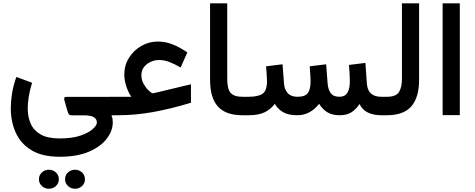

<svg xmlns="http://www.w3.org/2000/svg" viewBox="-20 -698 2876 1163"><path d="M341.8 251.5Q235.4 251.5 170.2 211.7Q105 171.9 75.2 105Q45.4 38.1 45.4 -42Q45.4 -82 52.5 -129.4Q59.6 -176.8 79.1 -231.9L174.3 -196.8Q160.2 -150.9 154.1 -111.3Q147.9 -71.8 147.9 -41Q147.9 9.3 165.8 50.5Q183.6 91.8 225.8 116.2Q268.1 140.6 341.8 140.6Q417 140.6 466.8 123.5Q516.6 106.4 541.7 83.7Q566.9 61 566.9 44.4Q566.9 23.4 548.3 12Q529.8 0.5 488.8 0.5H414.6Q399.9 0.5 395.3 -9Q390.6 -18.6 386.2 -33.7L369.6 -92.8Q367.7 -100.6 369.6 -106Q371.6 -111.3 382.8 -111.3H664.1V0.5H654.8Q660.2 12.7 661.6 22.5Q663.1 32.2 663.1 43.5Q663.1 93.8 627 141.6Q590.8 189.5 519.5 220.5Q448.2 251.5 341.8 251.5ZM374 387.7Q374 363.3 391.6 346.7Q409.2 330.1 434.6 330.1Q459.5 330.1 477.1 346.7Q494.6 363.3 494.6 387.7Q494.6 412.1 477.1 428.7Q459.5 445.3 434.6 445.3Q409.2 445.3 391.6 428.5Q374 411.6 374 387.7ZM215.8 387.7Q215.8 363.3 233.4 346.7Q251 330.1 276.4 330.1Q301.3 330.1 318.8 346.7Q336.4 363.3 336.4 387.7Q336.4 412.1 318.8 428.7Q301.3 445.3 276.4 445.3Q251 445.3 233.4 428.5Q215.8 411.6 215.8 387.7Z M775.4 -111.8Q757.3 -137.7 745.1 -175Q732.9 -212.4 732.9 -246.6Q732.9 -301.8 760.7 -346.9Q788.6 -392.1 835 -419.2Q881.3 -446.3 936.5 -446.3Q982.4 -446.3 1025.6 -429.2Q1068.8 -412.1 1114.7 -380.4L1074.2 -289.1Q1039.1 -309.6 1007.3 -322Q975.6 -334.5 943.8 -334.5Q917 -334.5 892.3 -323.2Q867.7 -312 852.1 -291.7Q836.4 -271.5 836.4 -243.2Q836.4 -213.9 849.9 -189.9Q863.3 -166 879.4 -150.9Q895.5 -135.7 903.3 -132.8Q909.2 -132.8 916.5 -134.8L1136.7 -187.5V-75.7Q1014.6 -38.6 907.2 -19.3Q799.8 0 695.8 0H644.5V-111.8Z M1252.4 -677.7H1356.4V-219.7Q1356.4 -158.7 1377.2 -135.3Q1397.9 -111.8 1447.8 -111.8H1460V0H1447.8Q1347.7 0 1300 -52.7Q1252.4 -105.5 1252.4 -214.8Z M2036.6 0Q1990.7 0 1961.4 -18.8Q1932.1 -37.6 1913.1 -69.3Q1886.7 -35.6 1854 -17.8Q1821.3 0 1780.8 0Q1727.5 0 1695.8 -18.1Q1664.1 -36.1 1644.5 -68.8Q1619.6 -36.1 1583.5 -18.1Q1547.4 0 1485.4 0H1440.4V-111.8H1486.3Q1544.9 -111.8 1571 -130.6Q1597.2 -149.4 1597.2 -206.1Q1597.2 -218.3 1595.7 -242.7Q1594.2 -267.1 1591.8 -296.4L1691.4 -308.6L1700.2 -193.4Q1702.6 -156.2 1722.7 -134Q1742.7 -111.8 1781.7 -111.8Q1828.6 -111.8 1845 -134.8Q1861.3 -157.7 1861.3 -206.1Q1861.3 -217.8 1859.9 -242.4Q1858.4 -267.1 1856 -296.4L1955.6 -308.6L1964.4 -193.4Q1966.8 -157.7 1982.7 -134.8Q1998.5 -111.8 2035.6 -111.8Q2069.3 -111.8 2084.2 -136Q2099.1 -160.2 2099.1 -206.1Q2099.1 -223.6 2097.7 -248.8Q2096.2 -273.9 2093.8 -304.7L2193.4 -316.9L2202.1 -193.4Q2207 -111.8 2289.6 -111.8H2304.2V0H2290.5Q2189.9 0 2157.7 -67.9Q2137.2 -36.6 2109.4 -18.3Q2081.5 0 2036.6 0Z M2284.7 -111.8H2323.7Q2379.4 -111.8 2397 -140.9Q2414.6 -169.9 2414.6 -219.2V-677.7H2518.6V-214.4Q2518.6 -108.4 2471.9 -54.2Q2425.3 0 2323.2 0H2284.7Z M2765.1 -677.7V-0.5H2661.1V-677.7Z"/></svg>

Font: Vazirmatn RD UI FD Medium
Style: Regular
Weight: 500
Designer: Saber Rastikerdar
Foundry: Saber Rastikerdar
Version: Version 33.003